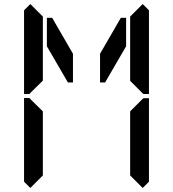

<svg xmlns="http://www.w3.org/2000/svg" viewBox="-20 -975 856 950"><path d="M686 -955 717 -924V-510H690L685 -514L624 -575V-607V-782V-887V-893ZM685 -485 690 -489H717V-76L686 -45L624 -107V-113V-218V-424ZM130 -45 99 -76V-490H126L130 -485L192 -424V-218V-113V-107ZM130 -515 126 -510H99V-924L130 -955L192 -893V-887V-782V-576ZM341 -567H316L212 -746V-887H238L341 -709ZM578 -887H604V-746L500 -567H475V-709Z"/></svg>

Font: DSEG14 Classic
Style: Regular
Weight: 400
Designer: Keshikan(Twitter:@keshinomi_88pro)
Version: Version 0.46